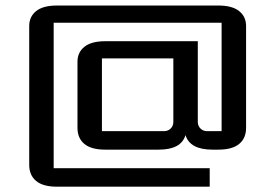

<svg xmlns="http://www.w3.org/2000/svg" viewBox="-20 -621 1017 709"><path d="M798.3 -136.7V-537.1H178.2V0H754.4V68.4H190.4Q138.7 68.4 113.3 47.1Q87.9 25.9 87.9 -12.2V-524.9Q87.9 -559.6 113.5 -580.1Q139.2 -600.6 190.4 -600.6H786.1Q837.4 -600.6 863 -580.1Q888.7 -559.6 888.7 -524.9V-148.9Q888.7 -110.8 863.3 -89.6Q837.9 -68.4 786.1 -68.4H764.2Q681.6 -68.4 665 -122.1Q648.9 -68.4 566.4 -68.4H368.7Q316.9 -68.4 291.5 -89.6Q266.1 -110.8 266.1 -148.9V-393.1Q266.1 -427.7 291.7 -448.2Q317.4 -468.8 368.7 -468.8H710.4V-170.9Q710.4 -156.2 720.2 -146.5Q730 -136.7 744.6 -136.7ZM620.1 -405.3H356.4V-136.7H585.9Q600.6 -136.7 610.4 -146.5Q620.1 -156.2 620.1 -170.9Z"/></svg>

Font: Squarish Sans CT
Style: Regular
Weight: 400
Version: Version 0.9